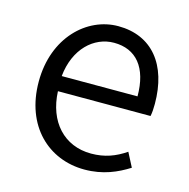

<svg xmlns="http://www.w3.org/2000/svg" viewBox="-89 -640 726 739"><g transform="rotate(15 274.5 -270.5)"><path d="M310 13C384 13 439 -12 485 -41L456 -97C415 -69 373 -53 319 -53C211 -53 139 -132 134 -252H503C506 -266 507 -283 507 -301C507 -457 429 -554 294 -554C170 -554 53 -445 53 -269C53 -92 167 13 310 13ZM133 -312C144 -423 215 -488 295 -488C383 -488 435 -427 435 -312Z"/></g></svg>

Font: ChiuKong Gothic CL Normal
Style: Regular
Weight: 350
Designer: Ryoko NISHIZUKA 西塚涼子 (kana, bopomofo & ideographs); Paul D. Hunt (Latin, Greek & Cyrillic); Sandoll Communications 산돌커뮤니
Foundry: Adobe
Version: Version 1.300